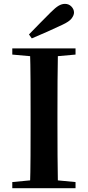

<svg xmlns="http://www.w3.org/2000/svg" viewBox="-20 -997 466 1017"><path d="M133.4 -814.5Q163.6 -844.9 192.8 -875.4Q222 -905.8 249.2 -932.2Q273.6 -956.6 290.5 -966.6Q307.4 -976.5 324 -976.5Q344.7 -976.5 358.3 -962.3Q372 -948.1 372 -930.5Q372 -916.4 359.5 -899.5Q347 -882.7 310.7 -865.9Q271 -846.9 230.3 -829Q189.6 -811.1 148.4 -793.6ZM45.1 0V-32.6L198.2 -47.3H226L380.1 -32.6V0ZM138.6 0Q141.4 -85.2 141.7 -171.8Q142.1 -258.5 142.1 -346.1V-393.6Q142.1 -481.3 141.7 -567.7Q141.4 -654.1 138.6 -740.5H287Q285.3 -655.6 284.8 -568.4Q284.3 -481.3 284.3 -393.6V-346.9Q284.3 -259.9 284.8 -173.3Q285.3 -86.6 287 0ZM45.1 -707.9V-740.5H380.1V-707.9L226 -694.2H198.2Z"/></svg>

Font: Noto Serif KR ExtraLight
Style: Regular
Weight: 200
Designer: Ryoko NISHIZUKA 西塚涼子 (kana & ideographs); Frank Grießhammer (Latin, Greek & Cyrillic); Wenlong ZHANG 张文龙 (bopomofo); San
Foundry: Adobe
Version: Version 2.002-H1;hotconv 1.1.0;makeotfexe 2.6.0